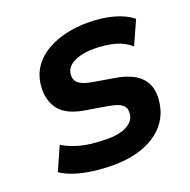

<svg xmlns="http://www.w3.org/2000/svg" viewBox="-128 -841 969 978"><g transform="rotate(-20 356.0 -352.5)"><path d="M326 11Q269 11 216 4Q163 -3 119.5 -17Q76 -31 45 -52L102 -180Q133 -161 172 -148Q211 -135 254 -130Q297 -125 341 -125Q387 -125 418.5 -134.5Q450 -144 468.5 -161Q487 -178 490 -200Q495 -227 485.5 -242.5Q476 -258 454 -267Q432 -276 395 -282L281 -301Q179 -318 142 -374Q105 -430 117 -511Q125 -561 153 -599Q181 -637 225.5 -663Q270 -689 326.5 -702.5Q383 -716 447 -716Q524 -716 586 -699Q648 -682 687 -650L629 -521Q593 -554 542 -567Q491 -580 432 -580Q391 -580 357 -571Q323 -562 302.5 -545Q282 -528 278 -504Q273 -471 292.5 -452Q312 -433 367 -423L480 -404Q581 -388 623.5 -338Q666 -288 652 -203Q644 -151 617 -111.5Q590 -72 546.5 -44.5Q503 -17 447.5 -3Q392 11 326 11Z"/></g></svg>

Font: Nunito Sans 6pt ExtraBold
Style: Italic
Weight: 800
Italic angle: -9°
Version: Version 3.101;gftools[0.9.27]